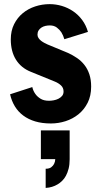

<svg xmlns="http://www.w3.org/2000/svg" viewBox="-20 -590 491 938"><path d="M137.7 -164.6Q142.1 -145.5 152.8 -130.9Q161.6 -118.2 177.7 -107.9Q193.8 -97.7 219.7 -97.7Q229.5 -97.7 241.9 -99.9Q254.4 -102.1 265.1 -107.4Q275.9 -112.8 283.2 -121.3Q290.5 -129.9 290.5 -143.1Q290.5 -161.1 277.8 -172.9Q265.1 -184.6 248 -191.4L130.4 -239.3Q83 -258.3 57.9 -298.6Q32.7 -338.9 32.7 -397.5Q32.7 -439.5 48.8 -471.7Q64.9 -503.9 91.3 -525.6Q117.7 -547.4 151.9 -558.6Q186 -569.8 222.7 -569.8Q252.9 -569.8 282.5 -561Q312 -552.2 337.4 -534.9Q362.8 -517.6 381.6 -492.2Q400.4 -466.8 409.7 -434.1L294.4 -398.4Q289.1 -417 279.8 -432.1Q271.5 -444.8 257.8 -455.3Q244.1 -465.8 223.6 -465.8Q212.4 -465.8 201.7 -463.4Q190.9 -460.9 182.4 -455.3Q173.8 -449.7 168.5 -441.2Q163.1 -432.6 163.1 -420.9Q163.1 -411.6 168.2 -404.1Q173.3 -396.5 180.9 -390.6Q188.5 -384.8 196.8 -380.4Q205.1 -376 211.9 -373L312 -331.5Q335.4 -320.8 356.2 -306.6Q377 -292.5 392.3 -272.9Q407.7 -253.4 416.5 -227.3Q425.3 -201.2 425.3 -167Q425.3 -121.6 408.2 -87.9Q391.1 -54.2 363.3 -31.7Q335.4 -9.3 300.3 2Q265.1 13.2 229 13.2Q186 13.2 152.3 3.2Q118.7 -6.8 93.8 -25.4Q68.8 -43.9 52.7 -70.3Q36.6 -96.7 29.3 -129.4ZM320.3 46.9V187.5Q320.3 213.9 315.2 233.9Q310.1 253.9 302 268.8Q293.9 283.7 283.2 293.9Q272.5 304.2 261.7 310.5Q235.8 326.2 203.1 328.1V234.4Q220.7 234.4 230.2 227.1Q239.7 219.7 244.1 210.9Q249.5 200.7 250 187.5H179.7V46.9Z"/></svg>

Font: Francois One
Style: Regular
Weight: 400
Designer: Vernon Adams
Foundry: vernon adams
Version: Version 1.000